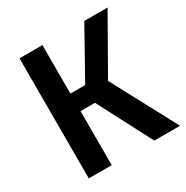

<svg xmlns="http://www.w3.org/2000/svg" viewBox="-159 -824 927 957"><g transform="rotate(-30 304.0 -345.5)"><path d="M606 0H458L296 -311H213V0H81V-691H213V-412H298L454 -691H588L407 -373Z"/></g></svg>

Font: Trujillo Medium
Style: Regular
Weight: 500
Designer: Fira Sans original fonts by bBox Type GmbH, Carrois Corporate GbR, & Edenspiekermann AG / Changes by Cristiano Sobral
Foundry: Fira Sans original fonts by bBox Type GmbH, Carrois Corporate GbR, & Edenspiekermann AG / Changes by Cristiano Sobral
Version: Version 4.301;October 17, 2021;FontCreator 14.0.0.2814 64-bi